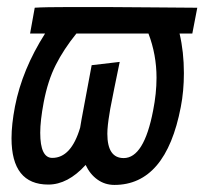

<svg xmlns="http://www.w3.org/2000/svg" viewBox="-20 -519 580 545"><path d="M240.2 -334 319.8 -343.3Q314.5 -318.8 304.7 -269.8Q294.9 -220.7 293 -210.4Q292 -201.7 291 -197.8Q284.7 -161.1 284.7 -139.2Q284.7 -70.3 331.1 -70.3Q388.7 -70.3 414.6 -205.1Q424.3 -253.9 424.3 -298.3Q424.3 -363.8 401.4 -423.8H196.8Q160.6 -378.9 138.2 -334.5Q115.7 -290 104 -228.5Q94.2 -176.3 94.2 -142.1Q94.2 -70.8 128.4 -70.8Q182.1 -70.8 207.5 -156.7Q208.5 -163.1 211.4 -179.7Q237.3 -317.9 240.2 -334ZM78.6 -497.1Q106.4 -499 178.7 -499H226.6H280.3Q321.3 -499 419.9 -498Q518.6 -497.1 532.2 -497.1H540L525.9 -423.8H489.7Q502 -371.6 502 -311.5Q502 -260.3 493.2 -215.3Q450.7 5.9 304.7 5.9Q277.8 5.9 256.6 -9.3Q235.4 -24.4 223.1 -50.8Q172.4 4.9 117.2 4.9Q12.7 4.9 12.7 -126.5Q12.7 -165.5 22.5 -216.8Q43 -321.8 107.9 -423.8H65.4Z"/></svg>

Font: Fantasque Sans Mono
Style: Italic
Weight: 400
Italic angle: -11°
Monospace: yes
Designer: Jany Belluz
Version: Version 1.8.0 ; ttfautohint (v1.8.2)